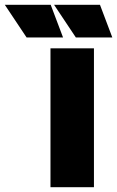

<svg xmlns="http://www.w3.org/2000/svg" viewBox="-169 -775 485 795"><path d="M40 -575H220V0H40ZM245 -755 296 -620H145L55 -755ZM41 -755 92 -620H-59L-149 -755Z"/></svg>

Font: Protest Strike
Style: Regular
Weight: 400
Designer: Octavio Pardo
Foundry: Ashler Design
Version: Version 2.005; ttfautohint (v1.8.4.7-5d5b)